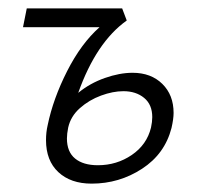

<svg xmlns="http://www.w3.org/2000/svg" viewBox="-20 -433 472 459"><path d="M395 -163Q395 -149 390 -127Q374 -65 319.5 -29.5Q265 6 199 6Q149 6 119.5 -21.5Q90 -49 90 -98Q90 -117 94 -134Q107 -197 140.5 -263Q174 -329 218 -368H35L44 -413H272L283 -384Q210 -332 167 -211Q195 -234 230.5 -246.5Q266 -259 297 -259Q341 -259 368 -232.5Q395 -206 395 -163ZM344 -153Q344 -183 324.5 -199Q305 -215 275 -215Q250 -215 221.5 -204.5Q193 -194 171 -174.5Q149 -155 143 -128Q140 -113 140 -102Q140 -70 159.5 -54Q179 -38 214 -38Q259 -38 295 -62.5Q331 -87 341 -128Q344 -142 344 -153Z"/></svg>

Font: Ysabeau Infant Semilight
Style: Italic
Weight: 300
Italic angle: -12°
Designer: Christian Thalmann (Catharsis Fonts)
Version: Version 0.003